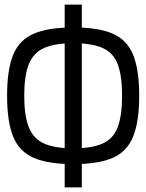

<svg xmlns="http://www.w3.org/2000/svg" viewBox="-20 -820 640 840"><path d="M301 -102Q191 -102 127.5 -129.5Q64 -157 37.5 -222.5Q11 -288 11 -401Q11 -515 37.5 -580Q64 -645 127.5 -672.5Q191 -700 301 -700Q411 -700 473.5 -672.5Q536 -645 562.5 -580Q589 -515 589 -401Q589 -288 562.5 -222.5Q536 -157 473.5 -129.5Q411 -102 301 -102ZM301 -171Q382 -171 429 -192Q476 -213 495 -263.5Q514 -314 514 -401Q514 -489 495 -539Q476 -589 429 -610Q382 -631 301 -631Q220 -631 173 -610Q126 -589 106 -539Q86 -489 86 -401Q86 -314 106 -263.5Q126 -213 173 -192Q220 -171 301 -171ZM263 0V-800H338V0Z"/></svg>

Font: Victor Mono
Style: Regular
Weight: 400
Monospace: yes
Designer: Rune Bjørnerås
Version: Version 1.561;gftools[0.9.30]